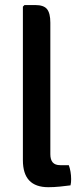

<svg xmlns="http://www.w3.org/2000/svg" viewBox="-20 -756 338 780"><path d="M259.5 -85Q264 -73 266.5 -58.2Q269 -43.5 269 -28.5Q269 -22 268.5 -15.5Q268 -9 266.5 -3Q248 -0.5 223.5 2Q199 4.5 176.5 4.5Q124.5 4.5 98.8 -22.8Q73 -50 73 -105.5V-729L79.5 -735.5H123Q158 -735.5 171.2 -718.8Q184.5 -702 184.5 -664V-129.5Q184.5 -107.5 194.2 -96.2Q204 -85 224.5 -85Z"/></svg>

Font: Signika Light Medium
Style: Regular
Weight: 500
Version: Version 2.003;gftools[0.9.32]